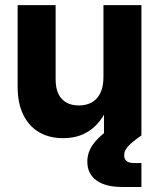

<svg xmlns="http://www.w3.org/2000/svg" viewBox="-20 -536 630 760"><path d="M49.8 -192.4V-515.6H200.2V-221.1Q200.2 -187.8 210.9 -164.9Q221.7 -142.1 242.3 -130.3Q262.9 -118.6 292.1 -118.6Q321.5 -118.6 343.4 -130.7Q365.2 -142.8 377.3 -168Q389.5 -193.2 389.5 -230.9V-515.6H539.8V0H391.7V-135.3H416.3Q399.7 -88.5 374.2 -56.1Q348.7 -23.7 312.7 -6.4Q276.7 10.9 229.9 10.9Q174.6 10.9 134.1 -13Q93.7 -36.9 71.7 -82.6Q49.8 -128.3 49.8 -192.4ZM463.2 204.1Q397.7 204.1 361.7 178.1Q325.7 152.1 325.7 104.1Q325.7 69.8 344.8 40.4Q364 10.9 404.8 -19L539.8 0Q501.1 26.9 486.3 43.8Q471.5 60.7 471.5 78.4Q471.5 94.1 481.3 101.8Q491.1 109.4 511.3 109.4H539.8V204.1Z"/></svg>

Font: Intratopia Thin
Style: Regular
Weight: 100
Designer: Rasmus Andersson
Foundry: rsms
Version: Version 3.000;Glyphs 3.2.3 (3260)